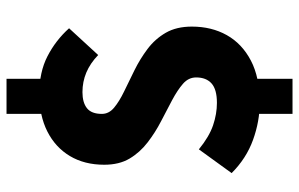

<svg xmlns="http://www.w3.org/2000/svg" viewBox="-180 -604 895 574"><g transform="rotate(-90 267.0 -317.5)"><path d="M246 12Q191 12 135.5 -8Q80 -28 36 -72L107 -170Q145 -139 179 -127.5Q213 -116 246 -116Q286 -116 304 -132Q322 -148 322 -178Q322 -201 303 -217.5Q284 -234 254 -250Q224 -266 191 -283Q158 -300 128 -323Q98 -346 79.5 -377Q61 -408 61 -453Q61 -512 87 -555.5Q113 -599 160.5 -623Q208 -647 273 -647Q338 -647 385.5 -622.5Q433 -598 469 -558L389 -471Q364 -495 336.5 -506.5Q309 -518 278 -518Q247 -518 230 -504.5Q213 -491 213 -460Q213 -439 231.5 -423.5Q250 -408 280 -393.5Q310 -379 343.5 -362.5Q377 -346 407 -323.5Q437 -301 455.5 -269Q474 -237 474 -191Q474 -132 448.5 -86.5Q423 -41 372.5 -14.5Q322 12 246 12ZM213 110V-54H318V110ZM213 -598V-745H318V-598Z"/></g></svg>

Font: Source Sans 3 ExtraLight ExtraBold
Style: Regular
Weight: 800
Version: Version 3.052;hotconv 1.1.0;makeotfexe 2.6.0